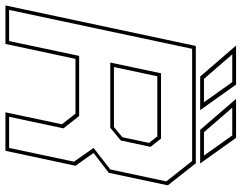

<svg xmlns="http://www.w3.org/2000/svg" viewBox="-123 -777 888 706"><g transform="rotate(90 321.0 -424.0)"><path d="M-12 0 137 -700H568.5L649.5 -597L603.5 -380L530.5 -324L577.5 -257.5L522.5 0H381L425 -207.5L386 -257.5H184.5L129.5 0ZM4.5 -13.5H119L173.5 -271H394.5L440 -213.5L397.5 -13.5H512L562.5 -252L512 -324L591 -385.5L635 -591.5L560 -686.5H147.5ZM214.5 -399H435.5L472.5 -430L493.5 -528L469.5 -558.5H248.5ZM198 -385.5 237.5 -572H477.5L508 -533.5L484.5 -424L438 -385.5ZM569 -716H445.5L331.5 -848H475ZM540 -730 466 -834H364L454 -730ZM373 -716H249.5L135.5 -848H279ZM344 -730 270 -834H168L258 -730Z"/></g></svg>

Font: Tourney Thin
Style: Italic
Weight: 100
Italic angle: -12°
Designer: Tyler Finck
Foundry: Etcetera Type Co
Version: Version 1.015